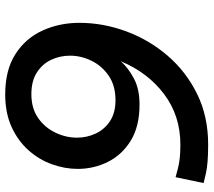

<svg xmlns="http://www.w3.org/2000/svg" viewBox="-60 -730 800 719"><g transform="rotate(90 339.5 -370.0)"><path d="M333 10Q242 10 182.5 -28Q123 -66 94 -129.5Q65 -193 65 -268Q65 -356 96.5 -442Q128 -528 187.5 -597.5Q247 -667 331 -708.5Q415 -750 521 -750Q593 -750 629 -741.5Q665 -733 665 -733L643 -628Q643 -628 609.5 -637Q576 -646 521 -646Q413 -646 332 -585Q251 -524 209 -423Q234 -451 273.5 -472Q313 -493 371 -493Q453 -493 506.5 -460Q560 -427 586 -374Q612 -321 612 -262Q612 -213 594.5 -164.5Q577 -116 541.5 -76.5Q506 -37 454 -13.5Q402 10 333 10ZM332 -88Q385 -88 421 -113Q457 -138 476 -177.5Q495 -217 495 -259Q495 -296 479.5 -329Q464 -362 433 -382.5Q402 -403 355 -403Q300 -403 263 -377.5Q226 -352 207 -313Q188 -274 188 -233Q188 -195 203.5 -162Q219 -129 251 -108.5Q283 -88 332 -88Z"/></g></svg>

Font: Be Vietnam Pro Medium
Style: Italic
Weight: 500
Italic angle: -12°
Designer: Lam Bao, Tony Le, Vietanh Nguyen
Foundry: Yellow Type Foundry
Version: Version 1.002; ttfautohint (v1.8.3)